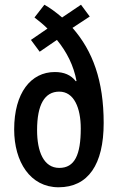

<svg xmlns="http://www.w3.org/2000/svg" viewBox="-20 -783 499 813"><path d="M168 -763 126 -709C144 -695 163 -680 181 -662L111 -614L148 -564L221 -614C263 -563 292 -505 304 -440L301 -439C280 -466 251 -478 212 -478C111 -478 40 -390 40 -235C40 -98 108 10 228 10C353 10 419 -86 419 -262C419 -441 373 -567 287 -665L360 -713L323 -763L243 -709C217 -731 193 -749 168 -763ZM231 -395C293 -395 322 -327 322 -239C322 -127 296 -72 231 -72C165 -72 137 -141 137 -232C137 -340 169 -395 231 -395Z"/></svg>

Font: Noto Sans Arabic ExtCond Med
Style: Regular
Weight: 500
Width: 2
Designer: Monotype Design Team, Nadine Chahine, Nizar Qandah and Khaled Hosny
Foundry: Monotype Imaging Inc.
Version: Version 2.012